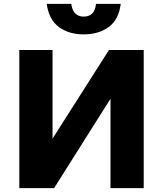

<svg xmlns="http://www.w3.org/2000/svg" viewBox="-20 -974 844 994"><path d="M80 0V-715H252V-71H134L544 -715H724V0H552V-653H672L260 0ZM413 -796Q337 -796 285 -834Q233 -872 222 -954H349Q354 -918 371 -903Q388 -888 413 -888Q440 -888 456.5 -903Q473 -918 477 -954H605Q595 -872 542.5 -834Q490 -796 413 -796Z"/></svg>

Font: Wix Madefor Display ExtraBold
Style: Regular
Weight: 800
Designer: Dalton Maag Ltd
Foundry: Dalton Maag Ltd
Version: Version 3.100